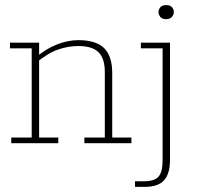

<svg xmlns="http://www.w3.org/2000/svg" viewBox="-20 -560 775 751"><path d="M24 0V-22H104V-371H19V-393H133V-341L121 -336Q159 -369 202.5 -386Q246 -403 286 -403Q356 -403 387.5 -371.5Q419 -340 419 -273V-22H494V0H310V-22H390V-278Q390 -331 365.5 -355.5Q341 -380 286 -380Q248 -380 208 -366.5Q168 -353 118 -312L133 -335V-22H208V0ZM508 171V149H543Q584 149 600 131Q616 113 616 67V-371H531V-393H645V64Q645 119 622 145Q599 171 545 171ZM630 -485Q614 -485 607 -494Q600 -503 600 -512Q600 -523 607 -531.5Q614 -540 630 -540Q646 -540 653 -531.5Q660 -523 660 -512Q660 -503 652.5 -494Q645 -485 630 -485Z"/></svg>

Font: Rokkitt Thin
Style: Regular
Weight: 250
Version: Version 3.103